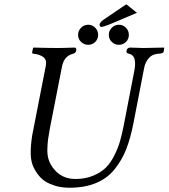

<svg xmlns="http://www.w3.org/2000/svg" viewBox="-20 -870 790 900"><path d="M456 -744Q447 -744 447 -754Q447 -764 463 -776L572 -850L622 -810L492 -755Q464 -744 456 -744ZM305 10Q282 10 260 6Q238 2 213.5 -8.5Q189 -19 171.5 -36.5Q154 -54 139.5 -81.5Q125 -109 124 -147Q123 -185 131 -236L195 -563Q200 -590 183 -602.5Q166 -615 138 -618Q129 -618 131 -627L135 -645L137 -647Q207 -645 249 -645Q281 -645 329 -647Q340 -647 337 -632Q335 -621 322 -618Q279 -607 270 -555L214 -269Q208 -236 205.5 -218Q203 -200 202 -172Q201 -144 208 -122Q215 -100 230 -81Q268 -31 334 -31Q380 -31 417 -46.5Q454 -62 476.5 -84.5Q499 -107 516.5 -142.5Q534 -178 542.5 -208Q551 -238 559 -277L610 -540Q623 -610 585 -618Q570 -621 573 -631Q575 -647 591 -647Q639 -645 652 -645Q677 -645 749 -647L750 -645L747 -627Q745 -619 721 -618Q693 -616 677 -597Q661 -578 656 -553L606 -295Q592 -223 572 -171.5Q552 -120 517.5 -77Q483 -34 430 -12Q377 10 305 10ZM360 -673.5Q346 -687 346 -706.5Q346 -726 360 -740Q374 -754 393.5 -754Q413 -754 426.5 -740Q440 -726 440 -706.5Q440 -687 426.5 -673.5Q413 -660 393.5 -660Q374 -660 360 -673.5ZM504 -673.5Q490 -687 490 -706.5Q490 -726 504 -740Q518 -754 537.5 -754Q557 -754 570.5 -740Q584 -726 584 -706.5Q584 -687 570.5 -673.5Q557 -660 537.5 -660Q518 -660 504 -673.5Z"/></svg>

Font: Linux Libertine O
Style: Italic
Weight: 400
Italic angle: -12°
Designer: Philipp H. Poll
Foundry: Philipp H. Poll
Version: Version 5.1.6